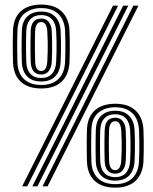

<svg xmlns="http://www.w3.org/2000/svg" viewBox="-20 -825 677 850"><path d="M168.2 0 570.4 -800H592.9L190.7 0ZM78 0 480.2 -800H502.8L100.5 0ZM123.1 0 525.3 -800H547.9L145.6 0ZM490.1 5.7Q431.2 5.7 399 -24.6Q366.7 -54.9 364.9 -110.8Q364.4 -130.9 364.1 -153.9Q363.7 -177 364 -201.5Q364.2 -226 364.9 -250.1Q366.7 -305.9 399.2 -335.8Q431.8 -365.7 490.1 -365.7Q549.2 -365.7 580.9 -334.9Q612.5 -304.1 615.1 -250.2Q616.1 -227.6 616.3 -203.1Q616.6 -178.6 616.3 -155Q616.1 -131.3 615.1 -110.8Q612.3 -54.9 580.3 -24.6Q548.3 5.7 490.1 5.7ZM490.1 -9.8Q538.6 -9.8 565.7 -35.9Q592.9 -62.1 595.5 -111.8Q596.4 -131.5 596.7 -154.7Q597.1 -178 596.8 -202.4Q596.6 -226.8 595.5 -249.5Q592.9 -298.1 565.6 -324.2Q538.3 -350.2 490.1 -350.2Q445.8 -350.2 416.1 -326.6Q386.4 -302.9 384.6 -249.8Q383.9 -222.7 383.6 -200.7Q383.4 -178.7 383.6 -157.2Q383.9 -135.7 384.6 -109.7Q386.2 -61.9 413.8 -35.8Q441.3 -9.8 490.1 -9.8ZM490.1 -25.3Q449.4 -25.3 427.4 -48.1Q405.5 -70.8 404 -111.7Q403.4 -133.9 403.2 -156.7Q403 -179.5 403.3 -202.8Q403.5 -226.1 404.2 -249.9Q405.8 -292.5 428.9 -313.6Q452 -334.7 490.1 -334.7Q529.2 -334.7 551.4 -312.4Q573.6 -290.2 575.8 -248.9Q577 -224.8 577.3 -202.5Q577.6 -180.2 577.3 -158Q577 -135.9 575.8 -112Q573.6 -70.3 551.7 -47.8Q529.7 -25.3 490.1 -25.3ZM490.1 -40.7Q520.4 -40.7 537.3 -59.2Q554.2 -77.7 556.1 -112.7Q557.3 -136.2 557.7 -158.2Q558 -180.3 557.7 -202.5Q557.3 -224.7 556.1 -248.3Q554.2 -283 536.9 -301.2Q519.5 -319.3 490.1 -319.3Q459.4 -319.3 442.2 -301.1Q424.9 -282.9 423.7 -248.6Q423 -227.5 422.7 -203.8Q422.5 -180 422.8 -156.4Q423.2 -132.8 423.7 -112.3Q424.9 -77.7 442.2 -59.2Q459.4 -40.7 490.1 -40.7ZM490.1 -56.2Q445.6 -56.2 443.4 -112.5Q442.7 -135.7 442.4 -157.3Q442.2 -178.9 442.4 -201.3Q442.7 -223.6 443.4 -248.5Q445.2 -303.8 490.1 -303.8Q511.4 -303.8 523.3 -288.8Q535.2 -273.8 536.5 -248.4Q537.6 -228.2 538 -204.6Q538.3 -181.1 538.1 -157.5Q537.8 -134 536.7 -113.5Q535.1 -86.6 523.3 -71.4Q511.5 -56.2 490.1 -56.2ZM490.1 -71.7Q514 -71.7 516.8 -113.9Q518.2 -139.1 518.6 -160Q519.1 -181 518.6 -201.7Q518.2 -222.4 516.8 -246.8Q514.2 -288.3 490.1 -288.3Q464.5 -288.3 462.8 -247.5Q462.1 -227.6 461.9 -204.5Q461.6 -181.5 462 -157.9Q462.3 -134.3 463 -112.9Q464.7 -71.7 490.1 -71.7ZM162.7 -433.3Q103.8 -433.3 71.6 -463.6Q39.3 -493.9 37.5 -549.8Q37 -569.9 36.7 -592.9Q36.3 -616 36.6 -640.5Q36.8 -665 37.5 -689.1Q39.3 -744.9 71.8 -774.8Q104.4 -804.7 162.7 -804.7Q221.8 -804.7 253.5 -773.9Q285.1 -743.1 287.7 -689.2Q288.7 -666.6 288.9 -642.1Q289.2 -617.6 288.9 -594Q288.7 -570.3 287.7 -549.8Q284.9 -493.9 252.9 -463.6Q220.9 -433.3 162.7 -433.3ZM162.7 -448.8Q211.2 -448.8 238.3 -474.9Q265.5 -501.1 268.1 -550.8Q269 -570.5 269.3 -593.7Q269.7 -617 269.4 -641.4Q269.2 -665.8 268.1 -688.5Q265.5 -737.1 238.2 -763.2Q210.9 -789.2 162.7 -789.2Q118.4 -789.2 88.7 -765.6Q59 -741.9 57.2 -688.8Q56.5 -661.7 56.2 -639.7Q56 -617.7 56.2 -596.2Q56.5 -574.7 57.2 -548.7Q58.8 -500.9 86.4 -474.8Q113.9 -448.8 162.7 -448.8ZM162.7 -464.3Q122 -464.3 100 -487.1Q78.1 -509.8 76.7 -550.7Q76 -572.9 75.7 -595.7Q75.5 -618.5 75.8 -641.8Q76.2 -665.2 76.8 -688.9Q78.4 -731.5 101.5 -752.6Q124.6 -773.7 162.7 -773.7Q201.8 -773.7 224 -751.4Q246.2 -729.2 248.4 -687.9Q249.6 -663.8 249.9 -641.5Q250.2 -619.2 249.9 -597Q249.6 -574.9 248.4 -551Q246.2 -509.3 224.3 -486.8Q202.4 -464.3 162.7 -464.3ZM162.7 -479.7Q193 -479.7 209.9 -498.2Q226.8 -516.7 228.7 -551.7Q229.9 -575.2 230.3 -597.2Q230.6 -619.3 230.3 -641.5Q229.9 -663.7 228.7 -687.3Q226.8 -722 209.5 -740.2Q192.1 -758.3 162.7 -758.3Q132 -758.3 114.8 -740.1Q97.5 -721.9 96.3 -687.6Q95.6 -666.5 95.3 -642.8Q95.1 -619 95.4 -595.4Q95.8 -571.8 96.3 -551.3Q97.5 -516.7 114.8 -498.2Q132 -479.7 162.7 -479.7ZM162.7 -495.2Q118.2 -495.2 116 -551.5Q115.3 -574.7 115 -596.3Q114.8 -617.9 115 -640.3Q115.3 -662.6 116 -687.5Q117.8 -742.8 162.7 -742.8Q184 -742.8 195.9 -727.8Q207.8 -712.8 209.1 -687.4Q210.2 -667.2 210.6 -643.6Q210.9 -620.1 210.7 -596.5Q210.4 -573 209.3 -552.5Q207.7 -525.6 195.9 -510.4Q184.1 -495.2 162.7 -495.2ZM162.7 -510.7Q186.6 -510.7 189.4 -552.9Q190.8 -578.1 191.2 -598.9Q191.7 -619.8 191.2 -640.6Q190.8 -661.4 189.4 -685.8Q186.8 -727.3 162.7 -727.3Q137.1 -727.3 135.4 -686.5Q134.7 -666.6 134.6 -643.5Q134.4 -620.5 134.7 -596.9Q134.9 -573.3 135.6 -551.9Q137.3 -510.7 162.7 -510.7Z"/></svg>

Font: Big Shoulders Inline Display SC Thin
Style: Regular
Weight: 100
Designer: Patric King
Foundry: XO Type Co
Version: Version 2.002